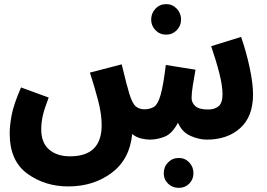

<svg xmlns="http://www.w3.org/2000/svg" viewBox="-20 -672 1297 931"><path d="M706 5Q743 5 779 -9.5Q815 -24 843 -77Q862 -32 903 -13.5Q944 5 983 5Q1083 5 1145 -51Q1207 -107 1207 -214Q1207 -267 1190.5 -344.5Q1174 -422 1149 -493L1004 -448Q1028 -378 1043.5 -317Q1059 -256 1059 -215Q1059 -173 1040 -157Q1021 -141 989 -141Q945 -141 927 -157.5Q909 -174 909 -197Q909 -220 915 -258Q921 -296 928 -334L784 -357Q772 -258 759 -212.5Q746 -167 728 -155Q710 -143 684 -142Q656 -141 638.5 -156Q621 -171 607 -218Q602 -234 593 -268Q584 -302 570 -360L416 -320Q440 -246 456.5 -182Q473 -118 473 -65Q473 86 320 86Q256 86 218 53Q180 20 180 -44Q180 -78 187.5 -111Q195 -144 216 -199L82 -248Q46 -165 36.5 -114Q27 -63 27 -25Q27 108 112.5 170Q198 232 311 232Q433 232 521 166.5Q609 101 621 -22Q641 -6 664.5 -0.5Q688 5 706 5ZM786 -504Q816 -504 837 -525.5Q858 -547 858 -577Q858 -608 837 -630Q816 -652 786 -652Q755 -652 734 -630Q713 -608 713 -577Q713 -547 734 -525.5Q755 -504 786 -504ZM847 239Q877 239 897.5 218.5Q918 198 918 168Q918 137 897.5 115.5Q877 94 847 94Q816 94 795 115.5Q774 137 774 168Q774 198 795 218.5Q816 239 847 239Z"/></svg>

Font: Noto Sans Arabic Condensed Extra
Style: Regular
Weight: 800
Width: 3
Designer: Nadine Chahine - Monotype Design Team
Foundry: Monotype Imaging Inc.
Version: Version 1.902